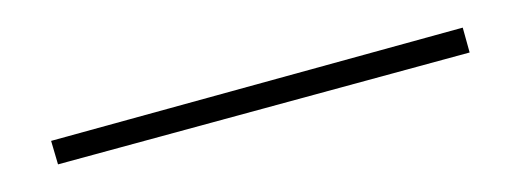

<svg xmlns="http://www.w3.org/2000/svg" viewBox="-20 -649 368 139"><path d="M315 -629 320 -611 22 -530 17 -547Z"/></svg>

Font: Elsie Swash Caps Black
Style: Regular
Weight: 900
Designer: Alejandro Inler
Foundry: Alejandro Inler
Version: 1.003